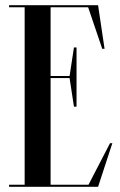

<svg xmlns="http://www.w3.org/2000/svg" viewBox="-20 -720 463 740"><path d="M321.1 -8H175V-419H248.2L265 -309H275V-537H265L248.2 -427H175V-692H319.7L374 -532H383L358 -700H15V-692H75V-8H15V0H358L413 -168H404Z"/></svg>

Font: Picaflor 48 pt
Style: Regular
Weight: 400
Designer: Ariel Martín Pérez
Foundry: Tunera Type Foundry
Version: Version 1.000;hotconv 1.0.109;makeotfexe 2.5.65596